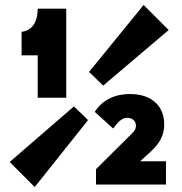

<svg xmlns="http://www.w3.org/2000/svg" viewBox="-20 -741 732 774"><path d="M278 -312 19 -88 120 13 335 -257ZM67 -518H132V-347H247V-706H132C132 -613 67 -613 67 -613ZM339 -451 396 -396 660 -620 559 -721ZM362 -290 436 -223C459 -254 474 -266 493 -266C515 -266 528 -252 528 -234C528 -224 524 -214 513 -204L367 -59V3H649V-91H545L590 -132C626 -165 642 -200 642 -239C642 -316 589 -362 504 -362C444 -362 393 -339 362 -290Z"/></svg>

Font: MV Cash
Style: Bold
Weight: 700
Designer: Rodrigo Fuenzalida
Foundry: fragTYPE
Version: Version 1.100;Glyphs 3.1.2 (3151)